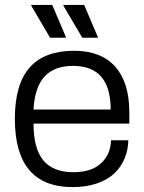

<svg xmlns="http://www.w3.org/2000/svg" viewBox="-20 -743 581 775"><path d="M312 -590.8 235.8 -720.2 236.8 -723.1H319.8L376 -590.8ZM182.1 -590.8 106 -720.2 106.9 -723.1H190.9L247.1 -590.8ZM272.9 12.2Q40 12.2 40 -263.2Q40 -403.3 99.9 -470.7Q159.7 -538.1 278.8 -538.1Q387.7 -538.1 444.8 -474.1Q502 -410.2 502 -290V-244.1H115.2Q115.7 -141.1 155.8 -94.5Q195.8 -47.9 275.9 -47.9Q349.1 -47.9 387.9 -84Q426.8 -120.1 428.2 -176.8H498Q497.1 -137.2 482.9 -103.3Q468.8 -69.3 441.9 -43.5Q415 -17.6 371.6 -2.7Q328.1 12.2 272.9 12.2ZM115.2 -300.8H426.8Q426.8 -477.1 274.9 -477.1Q199.7 -477.1 159.9 -434.1Q120.1 -391.1 115.2 -300.8Z"/></svg>

Font: Archivo Light
Style: Regular
Weight: 300
Designer: Hector Gatti
Foundry: Omnibus-Type
Version: Version 2.001